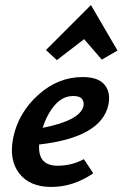

<svg xmlns="http://www.w3.org/2000/svg" viewBox="-20 -733 485 760"><path d="M313 -578 205 -495 162 -535 340 -713 445 -533 383 -497ZM307 -428Q369 -428 394 -397.5Q419 -367 409 -318Q381 -189 135 -161Q129 -77 208 -77Q264 -77 312 -103L349 -47Q270 7 183 7Q97 7 55.5 -47.5Q14 -102 33 -191Q54 -288 132 -358Q210 -428 307 -428ZM310 -312Q314 -327 305.5 -340Q297 -353 270 -353Q228 -353 197 -317Q166 -281 149 -227Q296 -256 310 -312Z"/></svg>

Font: EauTest
Style: Bold Italic
Weight: 700
Italic angle: -12°
Designer: Christian Thalmann (Catharsis Fonts)
Version: Version 0.001;PS 000.001;hotconv 1.0.88;makeotf.lib2.5.64775